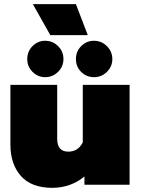

<svg xmlns="http://www.w3.org/2000/svg" viewBox="-20 -888 678 923"><path d="M138 -868H345L402 -719H222ZM111 -604Q111 -641 136.5 -666.5Q162 -692 197 -692Q233 -692 259 -666.5Q285 -641 285 -604Q285 -568 259 -542.5Q233 -517 197 -517Q162 -517 136.5 -542.5Q111 -568 111 -604ZM345 -604Q345 -641 370.5 -666.5Q396 -692 432 -692Q468 -692 494 -666Q520 -640 520 -604Q520 -568 494 -542.5Q468 -517 432 -517Q396 -517 370.5 -542Q345 -567 345 -604ZM30 -193V-480H255V-221Q255 -159 308 -159Q356 -159 378 -204V-480H603V0H386V-40Q356 -14 316 0.5Q276 15 232 15Q131 15 80.5 -42Q30 -99 30 -193Z"/></svg>

Font: Prompt Black
Style: Regular
Weight: 900
Designer: Katatrad Team
Foundry: CadsonDemak
Version: Version 1.001